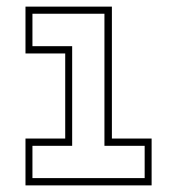

<svg xmlns="http://www.w3.org/2000/svg" viewBox="-20 -560 535 580"><path d="M57 0V-141.5H177V-398.5H57V-540H318V-141.5H438V0ZM78 -22H417V-119.5H295.5V-518.5H78V-420.5H198V-119.5H78Z"/></svg>

Font: Tourney Thin ExtraLight
Style: Regular
Weight: 250
Version: Version 1.015